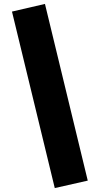

<svg xmlns="http://www.w3.org/2000/svg" viewBox="-20 -842 508 978"><path d="M209 -822 427 78 259 116 41 -783Z"/></svg>

Font: Fira Sans Condensed Black
Style: Regular
Weight: 900
Width: 3
Designer: Carrois Corporate & Edenspiekermann AG
Foundry: Carrois Corporate GbR & Edenspiekermann AG
Version: Version 4.203